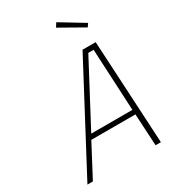

<svg xmlns="http://www.w3.org/2000/svg" viewBox="-219 -1022 995 1127"><g transform="rotate(-30 278.0 -458.5)"><path d="M350 -917 510 -820 495 -798 333 -890ZM32 0 403 -700H492L530 0H494L482 -216H183L69 0ZM423 -667 201 -248H480L459 -667Z"/></g></svg>

Font: TitilliumWebThinItalic
Style: Thin Italic
Weight: 200
Italic angle: -13°
Version: Version 1.001;PS 57.000;hotconv 1.0.70;makeotf.lib2.5.55311